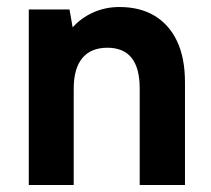

<svg xmlns="http://www.w3.org/2000/svg" viewBox="-20 -527 601 547"><path d="M62 -500H178L187 -449Q211 -476 245.5 -491.5Q280 -507 320 -507Q379 -507 420.5 -482Q462 -457 484.5 -409.5Q507 -362 507 -292V0H378V-275Q378 -333 355 -362Q332 -391 286 -391Q239 -391 214.5 -361.5Q190 -332 190 -274V0H62Z"/></svg>

Font: Albert Sans
Style: Bold
Weight: 700
Designer: Andreas Rasmussen
Foundry: a.Foundry
Version: Version 1.025